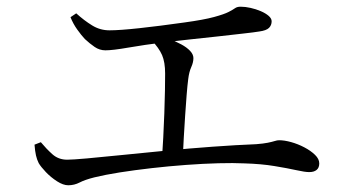

<svg xmlns="http://www.w3.org/2000/svg" viewBox="-20 -649 1040 573"><path d="M183.6 -96.1Q168.7 -96.1 150.3 -107.9Q131.9 -119.7 116.8 -135.5Q101.8 -151.3 95.5 -162.2Q90.3 -172.5 87.4 -185Q84.5 -197.6 83 -217.3L101.9 -224.6Q118 -205.2 136.2 -188.8Q154.4 -172.4 180.6 -172.4Q195.8 -172.4 239 -176.2Q282.1 -180.1 343.3 -186.3Q404.6 -192.5 474.5 -199.3Q544.4 -206.1 614.7 -211.2Q685 -216.3 744.7 -218.7Q766.4 -220.4 779.1 -223Q791.9 -225.6 799.5 -228Q807.2 -230.5 813 -230.5Q828.7 -230.5 848.9 -224.9Q869.1 -219.3 888.2 -209.3Q907.3 -199.3 920.1 -186.9Q932.8 -174.5 932.8 -161.5Q932.8 -148.3 924.9 -141.9Q917 -135.4 902.9 -135.4Q890.2 -135.4 864.1 -141.2Q838.1 -147 799.1 -153.4Q760.1 -159.9 709.5 -161.4Q677.3 -163 631.9 -161.8Q586.5 -160.6 535 -156.8Q483.5 -153 432.6 -147.2Q381.7 -141.4 337.1 -134.4Q292.6 -127.3 261.7 -119.7Q233.5 -112.6 217.7 -104.4Q201.8 -96.1 183.6 -96.1ZM463.4 -175.5Q465.4 -202.7 467.2 -238.3Q469 -273.8 470.4 -310.8Q471.8 -347.8 472.3 -379.7Q472.8 -411.5 472.8 -429.6Q472.8 -463.4 463.7 -484.6Q454.5 -505.7 432.4 -528.9L448.1 -545.1Q466.4 -539.5 485.6 -532.4Q504.8 -525.3 521.1 -516.5Q537.4 -507.7 547.3 -497.2Q557.2 -486.6 557.2 -475.7Q557.2 -462.9 550.8 -448.7Q544.3 -434.5 541.7 -412.8Q539.3 -394.5 537 -365.6Q534.7 -336.7 532.5 -303.5Q530.2 -270.2 528.4 -237.1Q526.6 -204 525.4 -176.6ZM294.6 -498.8Q277.3 -498.8 262.5 -508.9Q247.6 -519.1 233.4 -532.4Q222.8 -543.6 210.6 -560.7Q198.3 -577.9 190.4 -597.7L207.5 -609.2Q231.1 -587.8 254.9 -573.2Q278.6 -558.5 306.7 -558.5Q337.1 -558.5 396 -564.9Q454.9 -571.3 530 -581.9Q588.2 -589.9 618.6 -598.2Q649.1 -606.5 662.4 -613.4Q675.7 -620.3 681.7 -624.7Q687.8 -629 698.1 -629Q712.1 -629 727.9 -625.4Q743.8 -621.9 758.2 -615.7Q772.7 -609.5 781.7 -601.7Q790.7 -593.9 790.7 -585.5Q790.7 -573.7 782.8 -565.8Q774.9 -557.9 754.2 -555.1Q738.8 -552.5 705.3 -548.8Q671.8 -545 630.1 -540.3Q588.4 -535.7 546.4 -531.3Q504.3 -526.9 471.2 -522.8Q410.2 -515.2 363.2 -507Q316.1 -498.8 294.6 -498.8Z"/></svg>

Font: Noto Serif KR ExtraLight
Style: Regular
Weight: 200
Designer: Ryoko NISHIZUKA 西塚涼子 (kana & ideographs); Frank Grießhammer (Latin, Greek & Cyrillic); Wenlong ZHANG 张文龙 (bopomofo); San
Foundry: Adobe
Version: Version 2.002-H1;hotconv 1.1.0;makeotfexe 2.6.0